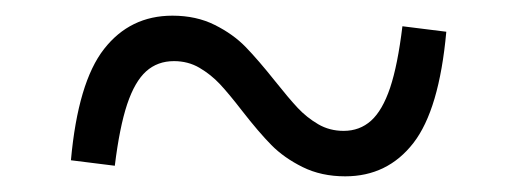

<svg xmlns="http://www.w3.org/2000/svg" viewBox="-20 -445 660 245"><path d="M289 -303.5Q272 -325.5 260.5 -337.8Q249 -350 234.5 -358.5Q220 -367 202 -367Q181 -367 166.5 -354Q152 -341 142.2 -311.8Q132.5 -282.5 126.5 -233.5L70.5 -240.5Q79.5 -340 112.8 -382.5Q146 -425 200 -425Q230.5 -425 254 -413.2Q277.5 -401.5 293.5 -385Q309.5 -368.5 331 -341.5Q348.5 -319.5 360 -307.2Q371.5 -295 386 -286.5Q400.5 -278 418.5 -278Q439 -278 453.5 -291Q468 -304 477.8 -333Q487.5 -362 493.5 -411.5L549.5 -404.5Q540.5 -305 507.5 -262.5Q474.5 -220 420.5 -220Q390 -220 366.2 -231.8Q342.5 -243.5 326.2 -260Q310 -276.5 289 -303.5Z"/></svg>

Font: Monaspace Xenon Var
Style: Regular
Weight: 400
Designer: Riley Cran and the Lettermatic Team
Version: Version 1.000 (Monaspace Xenon Var)